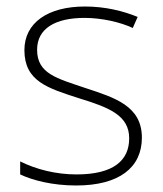

<svg xmlns="http://www.w3.org/2000/svg" viewBox="-20 -560 502 590"><path d="M416 -137C416 -235 332 -260 241 -290C156 -319 94 -333 94 -407C94 -472 149 -505 240 -505C292 -505 350 -492 388 -474L403 -508C359 -526 304 -540 241 -540C127 -540 55 -490 55 -406C55 -310 127 -289 223 -258C314 -230 377 -206 377 -135C377 -67 329 -24 215 -24C153 -24 92 -39 42 -64V-24C80 -6 141 10 214 10C346 10 416 -45 416 -137Z"/></svg>

Font: Noto Sans Canadian Aboriginal ExtraLight
Style: Regular
Weight: 200
Designer: Monotype Design Team, Typotheque's Kevin King
Foundry: Monotype Imaging Inc.
Version: Version 2.004